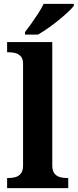

<svg xmlns="http://www.w3.org/2000/svg" viewBox="-20 -979 404 999"><path d="M17 0V-53H29Q44 -53 60.5 -57.5Q77 -62 88.5 -76Q100 -90 100 -118V-646Q100 -673 88 -686Q76 -699 59.5 -703Q43 -707 29 -707H17V-760H252V-118Q252 -90 263.5 -76Q275 -62 292 -57.5Q309 -53 323 -53H335V0ZM110 -812Q125 -831 143.5 -857Q162 -883 179.5 -910Q197 -937 207 -959H364V-949Q355 -936 333.5 -916Q312 -896 285 -874Q258 -852 230 -832.5Q202 -813 178 -799H110Z"/></svg>

Font: Noto Serif Bengali
Style: Bold
Weight: 700
Designer: Juan Bruce, Universal Thirst, Indian Type Foundry and the Monotype Design Team.
Foundry: Monotype Imaging Inc.
Version: Version 2.003; ttfautohint (v1.8.4.7-5d5b)